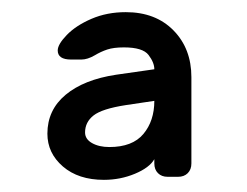

<svg xmlns="http://www.w3.org/2000/svg" viewBox="-20 -725 407 316"><path d="M234 -463Q226 -449 202 -439Q178 -429 151 -429Q109 -429 83.5 -451Q58 -473 58 -505Q58 -544 88 -569Q118 -594 171 -602L234 -611Q234 -622 224.5 -634.5Q215 -647 184 -647Q167 -647 156.5 -643.5Q146 -640 136 -634Q124 -627 114 -627H97Q75 -627 75 -642Q75 -652 90 -667.5Q105 -683 130.5 -694Q156 -705 187 -705Q236 -705 265.5 -675Q295 -645 295 -598V-456Q295 -446 289 -440Q283 -434 273 -434H256Q246 -434 240 -440Q234 -446 234 -456ZM187 -552Q148 -546 134 -535Q120 -524 120 -507Q120 -496 131.5 -489.5Q143 -483 160 -483Q198 -483 216 -504.5Q234 -526 234 -559Z"/></svg>

Font: Rubik
Style: Regular
Weight: 300
Designer: Hubert & Fischer
Foundry: Hubert & Fischer
Version: Version 1.100